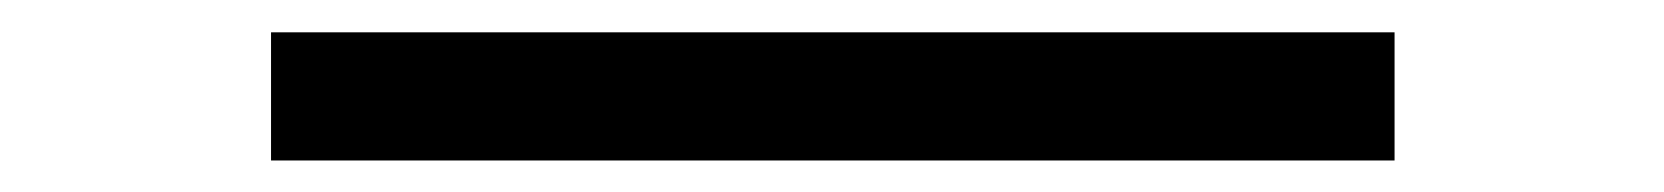

<svg xmlns="http://www.w3.org/2000/svg" viewBox="-20 -530 1040 120"><path d="M149.4 -429.7V-509.8H851.6V-429.7Z"/></svg>

Font: Gothic A1 Medium
Style: Regular
Weight: 500
Designer: HanYang I&C Co.,Ltd.
Foundry: HanYang I&C Co.,Ltd.
Version: Version 2.50